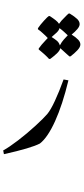

<svg xmlns="http://www.w3.org/2000/svg" viewBox="-67 -908 513 1177"><path d="M352.5 -415.5Q316.4 -266.1 270.8 -165.5Q225.1 -64.9 177.7 -28.3Q124 0 -43 37.1L-47.4 14.2Q-11.2 -5.4 43.9 -47.6Q99.1 -89.8 150.6 -137.2Q202.1 -184.6 222.9 -209.2Q243.7 -233.9 269.5 -289.6Q295.4 -345.2 322.8 -420.9ZM314.5 -646ZM192.4 -647ZM229.5 248.5ZM175.8 21ZM119.1 -267.1ZM281.7 35.2ZM165.6 -735.1Q180.5 -757.1 203.1 -781.7Q225.8 -806.3 231.9 -809.4H238.5Q260.5 -794.9 274.3 -783.9Q288.2 -772.9 294.8 -761.9Q301.8 -771.1 311 -782.6L329.5 -801.5Q337.4 -810.2 344 -816.4Q350.6 -822.5 354.1 -825.2H360.2Q391 -806.3 406.2 -791.6Q421.3 -776.8 421.3 -760.1Q421.3 -746.1 407 -729.4Q392.8 -712.7 372.1 -696Q398.9 -678.9 412.3 -664.6Q425.7 -650.3 425.7 -635.3Q425.7 -619.5 407.3 -599.8Q388.8 -580 365.1 -562.4H358L332.6 -585.3Q316.7 -600.6 302.7 -612.5Q299.2 -596.7 280.7 -579.5Q262.3 -562.4 240.7 -546.6H233.7Q229.7 -551.4 221.8 -559.3L204.2 -576Q195 -583.9 185.8 -591.8Q176.6 -599.8 170.4 -604.6V-610.7Q177.4 -620.8 188.9 -634.7Q200.3 -648.5 213 -661.3L225.8 -674.9L213 -688.1L196.3 -703.5L180.5 -717.5L165.6 -728.5ZM300 -629.6Q311 -651.2 324.7 -666.1Q338.3 -681 348.4 -691.6L324.7 -713.6Q310.6 -726.3 297.8 -735.5Q294.8 -722.4 280.5 -708.5Q266.2 -694.7 249.5 -681Q268.4 -669.2 281.6 -658.2Q294.8 -647.2 300 -629.6ZM300.9 -743.4ZM300.9 -483.3ZM300.9 -646.3ZM300.9 -888.5ZM300.9 -546.6ZM300.9 -825.2Z"/></svg>

Font: Noto Nastaliq Urdu
Style: Regular
Weight: 400
Designer: Monotype Design Team
Foundry: Monotype Imaging Inc.
Version: Version 1.02 uh